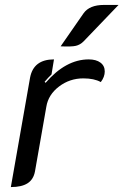

<svg xmlns="http://www.w3.org/2000/svg" viewBox="-20 -750 501 779"><path d="M168 -317 122 -55Q116 -22 92 -6.5Q68 9 24 9L102 -435Q116 -509 199 -509L189 -448Q176 -436 161 -418L165 -414Q247 -509 340 -509Q370 -509 387.5 -496Q405 -483 405 -460Q405 -438 389 -417Q362 -432 318 -432Q263 -432 219.5 -399Q176 -366 168 -317ZM319 -696Q343 -730 402 -730H461L319 -582Q305 -568 287.5 -564Q270 -560 226 -562Z"/></svg>

Font: K2D
Style: Italic
Weight: 400
Italic angle: -10°
Designer: Katatrad Aksorn Co.,Ltd.
Foundry: Cadson Demak Co.,Ltd.
Version: Version 1.000; ttfautohint (v1.6)